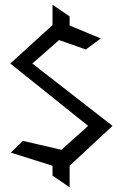

<svg xmlns="http://www.w3.org/2000/svg" viewBox="-20 -697 524 819"><path d="M356 -160 242 -58 78 -96 26 -46 204 10V52L277 102V10L460 -160L118 -426L232 -526L346 -486L410 -533L277 -588V-627L204 -677V-590L24 -426Z"/></svg>

Font: Stormblade
Style: Regular
Weight: 400
Designer: Mew Too
Foundry: Cannot Into Space Fonts
Version: Version 0.77